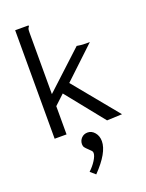

<svg xmlns="http://www.w3.org/2000/svg" viewBox="-171 -748 843 1106"><g transform="rotate(-20 250.0 -195.0)"><path d="M199 -229 139 -173V0H66V-665H148V-658Q142 -652 140.5 -645Q139 -638 139 -621V-247L368 -459Q393 -454 421 -454H447L255 -273L479 0L386 4ZM190 248Q215 225 232 198Q249 171 249 154Q249 146 244.5 140.5Q240 135 228 124Q215 112 209 104Q203 96 203 84Q203 62 218 46.5Q233 31 256 31Q281 31 299 52.5Q317 74 317 106Q317 176 221 275Z"/></g></svg>

Font: Vazir Code FD
Style: Code-FD
Weight: 400
Foundry: DejaVu fonts team - Redesigned by Saber Rastikerdar
Version: Version 1.1.2